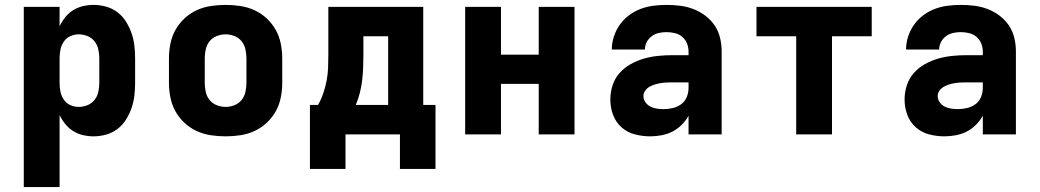

<svg xmlns="http://www.w3.org/2000/svg" viewBox="-20 -548 4240 783"><path d="M77 215V-520H223V-441Q232 -460 246 -477.5Q260 -495 278.5 -506.5Q297 -518 318.5 -523Q340 -528 361 -528Q387 -528 412.5 -521Q438 -514 459 -498Q480 -482 494 -459.5Q508 -437 516.5 -412.5Q525 -388 528 -362Q531 -336 531 -310V-210Q531 -184 528 -158Q525 -132 516.5 -107.5Q508 -83 494 -60.5Q480 -38 459 -22Q438 -6 412.5 1Q387 8 361 8Q340 8 318.5 3Q297 -2 278.5 -13.5Q260 -25 246 -42.5Q232 -60 223 -79V215ZM301 -112Q319 -112 336.5 -119Q354 -126 365.5 -140.5Q377 -155 381 -173.5Q385 -192 385 -210V-310Q385 -328 381 -346.5Q377 -365 365.5 -379.5Q354 -394 336.5 -401Q319 -408 301 -408Q283 -408 266.5 -400.5Q250 -393 240 -378Q230 -363 226.5 -345.5Q223 -328 223 -310V-210Q223 -192 226.5 -174.5Q230 -157 240 -142Q250 -127 266.5 -119.5Q283 -112 301 -112Z M900 8Q870 8 840 3.5Q810 -1 782.5 -13.5Q755 -26 732.5 -47Q710 -68 695.5 -94Q681 -120 675 -150Q669 -180 669 -210V-310Q669 -340 675 -370Q681 -400 695.5 -426Q710 -452 732.5 -473Q755 -494 782.5 -506.5Q810 -519 840 -523.5Q870 -528 900 -528Q930 -528 960 -523.5Q990 -519 1017.5 -506.5Q1045 -494 1067.5 -473Q1090 -452 1104.5 -426Q1119 -400 1125 -370Q1131 -340 1131 -310V-210Q1131 -180 1125 -150Q1119 -120 1104.5 -94Q1090 -68 1067.5 -47Q1045 -26 1017.5 -13.5Q990 -1 960 3.5Q930 8 900 8ZM900 -112Q918 -112 936 -119Q954 -126 965.5 -140.5Q977 -155 981 -173.5Q985 -192 985 -210V-310Q985 -328 981 -346.5Q977 -365 965.5 -379.5Q954 -394 936 -401Q918 -408 900 -408Q882 -408 864 -401Q846 -394 834.5 -379.5Q823 -365 819 -346.5Q815 -328 815 -310V-210Q815 -192 819 -173.5Q823 -155 834.5 -140.5Q846 -126 864 -119Q882 -112 900 -112Z M1244 141V-120H1277Q1290 -143 1298.5 -168Q1307 -193 1312 -219Q1317 -245 1318 -271.5Q1319 -298 1319 -325V-520H1706V-120H1756V141H1611V0H1389V141ZM1563 -120V-400H1462V-325Q1462 -299 1461 -273Q1460 -247 1457 -221Q1454 -195 1447.5 -169.5Q1441 -144 1431 -120Z M1877 0V-520H2023V-325H2177V-520H2323V0H2177V-206H2023V0Z M2632 8H2631Q2600 8 2569 0Q2538 -8 2514.5 -29Q2491 -50 2480 -80Q2469 -110 2469 -142Q2469 -171 2478 -199.5Q2487 -228 2506.5 -250Q2526 -272 2552 -286.5Q2578 -301 2606 -309Q2634 -317 2663.5 -320Q2693 -323 2722 -323H2788V-338Q2788 -355 2781.5 -371Q2775 -387 2762 -398Q2749 -409 2732 -413Q2715 -417 2698 -417Q2682 -417 2666.5 -413.5Q2651 -410 2638 -400.5Q2625 -391 2617.5 -376.5Q2610 -362 2610 -346H2475Q2475 -373 2483.5 -399Q2492 -425 2507.5 -447Q2523 -469 2545 -485.5Q2567 -502 2592 -511.5Q2617 -521 2644 -524.5Q2671 -528 2698 -528Q2726 -528 2754 -524.5Q2782 -521 2808 -511Q2834 -501 2856.5 -484Q2879 -467 2894.5 -444Q2910 -421 2916.5 -393.5Q2923 -366 2923 -338V0H2788V-76Q2777 -56 2760 -39Q2743 -22 2722.5 -11.5Q2702 -1 2678.5 3.5Q2655 8 2632 8ZM2687 -103Q2705 -103 2724 -107.5Q2743 -112 2758 -123Q2773 -134 2780.5 -152Q2788 -170 2788 -189V-212H2722Q2710 -212 2698 -211.5Q2686 -211 2674 -209Q2662 -207 2650.5 -203.5Q2639 -200 2628.5 -194Q2618 -188 2611 -178Q2604 -168 2604 -156Q2604 -142 2612.5 -130.5Q2621 -119 2633 -113Q2645 -107 2659 -105Q2673 -103 2687 -103Z M3227 0V-400H3065V-520H3535V-400H3373V0Z M3832 8H3831Q3800 8 3769 0Q3738 -8 3714.5 -29Q3691 -50 3680 -80Q3669 -110 3669 -142Q3669 -171 3678 -199.5Q3687 -228 3706.5 -250Q3726 -272 3752 -286.5Q3778 -301 3806 -309Q3834 -317 3863.5 -320Q3893 -323 3922 -323H3988V-338Q3988 -355 3981.5 -371Q3975 -387 3962 -398Q3949 -409 3932 -413Q3915 -417 3898 -417Q3882 -417 3866.5 -413.5Q3851 -410 3838 -400.5Q3825 -391 3817.5 -376.5Q3810 -362 3810 -346H3675Q3675 -373 3683.5 -399Q3692 -425 3707.5 -447Q3723 -469 3745 -485.5Q3767 -502 3792 -511.5Q3817 -521 3844 -524.5Q3871 -528 3898 -528Q3926 -528 3954 -524.5Q3982 -521 4008 -511Q4034 -501 4056.5 -484Q4079 -467 4094.5 -444Q4110 -421 4116.5 -393.5Q4123 -366 4123 -338V0H3988V-76Q3977 -56 3960 -39Q3943 -22 3922.5 -11.5Q3902 -1 3878.5 3.5Q3855 8 3832 8ZM3887 -103Q3905 -103 3924 -107.5Q3943 -112 3958 -123Q3973 -134 3980.5 -152Q3988 -170 3988 -189V-212H3922Q3910 -212 3898 -211.5Q3886 -211 3874 -209Q3862 -207 3850.5 -203.5Q3839 -200 3828.5 -194Q3818 -188 3811 -178Q3804 -168 3804 -156Q3804 -142 3812.5 -130.5Q3821 -119 3833 -113Q3845 -107 3859 -105Q3873 -103 3887 -103Z"/></svg>

Font: Iosevka SS04 Heavy Extended
Style: Regular
Weight: 900
Width: 7
Monospace: yes
Designer: Belleve Invis
Foundry: Belleve Invis
Version: Version 19.0.0; ttfautohint (v1.8.4)